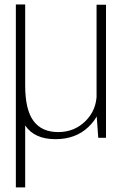

<svg xmlns="http://www.w3.org/2000/svg" viewBox="-20 -613 560 854"><path d="M50.5 220.5H92V-138L50.5 -593ZM417 0H451.5V-592H409.5V-105ZM92 -593H50.5V-233Q50.5 -116.5 91.8 -55.2Q133 6 226.5 6Q316.5 6 373.2 -48.2Q430 -102.5 430 -170L410 -196Q410 -124 360.5 -74.8Q311 -25.5 239 -25.5Q165 -25.5 128.5 -75.8Q92 -126 92 -233Z"/></svg>

Font: Anybody UltraCondensed Thin ExtraLight
Style: Regular
Weight: 250
Version: Version 1.111